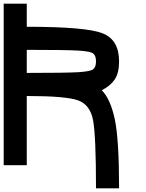

<svg xmlns="http://www.w3.org/2000/svg" viewBox="-20 -895 790 1040"><path d="M500 -562.5Q500 -593.8 484.4 -605.5Q468.8 -617.2 402.3 -621.1Q335.9 -625 125 -625V-500Q335.9 -500 402.3 -503.9Q468.8 -507.8 484.4 -519.5Q500 -531.2 500 -562.5ZM625 125H500Q500 -156.2 484.4 -242.2Q468.8 -328.1 402.3 -351.6Q335.9 -375 125 -375V0H0V-875H125V-750Q445.3 -750 535.2 -714.8Q625 -679.7 625 -562.5Q625 -500 601.6 -464.8Q578.1 -429.7 531.2 -406.2Q578.1 -359.4 601.6 -250Q625 -140.6 625 125Z"/></svg>

Font: CraftyPE
Style: Regular
Weight: 400
Designer: Erek Butcher
Foundry: Haunted Coop
Version: Version 0.018;April 4, 2024;FontCreator 15.0.0.2962 64-bit